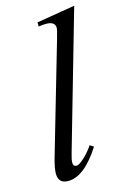

<svg xmlns="http://www.w3.org/2000/svg" viewBox="-111 -746 520 809"><g transform="rotate(-15 149.0 -341.5)"><path d="M298.3 -695.3 127 -98.1Q119.1 -71.3 119.1 -58.6Q119.1 -41.5 133.8 -41.5Q145.5 -41.5 168.7 -63.2Q191.9 -85 209 -110.8L225.1 -100.1Q153.8 11.7 83.5 11.7Q40.5 11.7 40.5 -31.7Q40.5 -55.2 52.7 -98.1L190.4 -572.3Q203.1 -615.7 203.1 -624.5Q203.1 -652.3 163.6 -652.3Q148.4 -652.3 130.9 -649.4V-667.5Z"/></g></svg>

Font: Dai Banna SIL Book
Style: Oblique
Weight: 400
Italic angle: -11°
Designer: Victor Gaultney
Foundry: SIL International
Version: Version 2.000